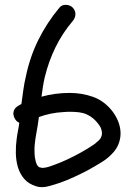

<svg xmlns="http://www.w3.org/2000/svg" viewBox="-20 -751 538 793"><path d="M129.9 18.6Q97.7 8.8 79.6 -12.7Q61.5 -34.2 53.7 -61.5Q45.9 -88.9 45.4 -119.1Q44.9 -149.4 48.8 -176.8Q50.8 -193.4 54.2 -210.4Q57.6 -227.5 59.6 -244.1Q49.8 -248 43.5 -257.3Q37.1 -266.6 35.6 -276.9Q34.2 -287.1 38.6 -296.9Q43 -306.6 54.7 -313.5Q57.6 -315.4 61 -317.4Q64.5 -319.3 68.4 -321.3Q72.3 -349.6 76.2 -378.4Q80.1 -407.2 86.9 -435.5Q103.5 -515.6 138.2 -585.9Q172.9 -656.2 225.6 -719.7Q235.4 -731.4 252.4 -731Q269.5 -730.5 280.3 -719.7Q292 -707 291.5 -691.9Q291 -676.8 280.3 -664.1Q237.3 -613.3 209 -555.2Q180.7 -497.1 165 -432.6Q160.2 -412.1 157.2 -392.1Q154.3 -372.1 151.4 -351.6Q207 -367.2 267.6 -367.2Q318.4 -367.2 363.8 -351.1Q409.2 -335 442.4 -293.9Q457 -275.4 466.3 -253.9Q475.6 -232.4 477.5 -210.4Q479.5 -188.5 473.1 -166.5Q466.8 -144.5 451.2 -125Q429.7 -99.6 400.4 -81.5Q371.1 -63.5 342.8 -47.9Q314.5 -33.2 286.1 -20Q257.8 -6.8 227.5 3.9Q205.1 11.7 178.7 18.6Q152.3 25.4 129.9 18.6ZM130.9 -205.1Q126 -179.7 123.5 -154.8Q121.1 -129.9 124 -101.6Q125 -94.7 127.4 -85Q129.9 -75.2 133.8 -68.4Q140.6 -60.5 141.6 -60.5Q155.3 -56.6 158.2 -57.6Q166 -58.6 171.4 -59.6Q176.8 -60.5 182.6 -62.5Q195.3 -66.4 207.5 -71.3Q219.7 -76.2 232.4 -81.1Q257.8 -91.8 284.7 -105.5Q311.5 -119.1 335.9 -133.8Q346.7 -140.6 356.9 -147Q367.2 -153.3 377 -161.1Q376 -161.1 380.4 -164.6Q384.8 -168 386.7 -169.9Q390.6 -173.8 393.1 -176.8Q395.5 -179.7 397.5 -184.6Q405.3 -199.2 396.5 -222.7Q391.6 -232.4 383.3 -242.7Q375 -252.9 366.2 -260.7Q339.8 -283.2 307.1 -287.1Q274.4 -291 241.2 -288.1Q188.5 -285.2 140.6 -267.6Q138.7 -251 136.2 -235.8Q133.8 -220.7 130.9 -205.1Z"/></svg>

Font: Schoolbell
Style: Regular
Weight: 400
Designer: Font Diner, Inc
Foundry: Font Diner, Inc
Version: Version 1.001